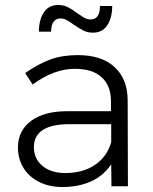

<svg xmlns="http://www.w3.org/2000/svg" viewBox="-20 -747 614 770"><path d="M427 0 426 -88Q395 -42 345 -19.5Q295 3 230 3Q177 3 136.5 -17.5Q96 -38 74 -74Q52 -110 52 -155Q52 -223 104.5 -262Q157 -301 249 -301H425V-341Q425 -403 388 -437Q351 -471 280 -471Q196 -471 111 -408L81 -454Q134 -491 182 -508.5Q230 -526 292 -526Q387 -526 439 -478.5Q491 -431 492 -347L493 0ZM426 -177V-249H257Q188 -249 152 -226Q116 -203 116 -157Q116 -110 150.5 -81.5Q185 -53 242 -53Q312 -53 360.5 -85.5Q409 -118 426 -177ZM352 -616Q331 -616 314.5 -624.5Q298 -633 276 -648Q256 -662 245.5 -667.5Q235 -673 223 -673Q204 -673 194.5 -659Q185 -645 185 -620H136Q136 -667 155.5 -697Q175 -727 214 -727Q235 -727 252 -718.5Q269 -710 290 -694Q310 -680 320.5 -674.5Q331 -669 343 -669Q381 -669 381 -723H430Q430 -676 410.5 -646Q391 -616 352 -616Z"/></svg>

Font: Gontserrat Light
Style: Regular
Weight: 300
Designer: Julieta Ulanovsky
Foundry: Julieta Ulanovsky
Version: Version 6.001